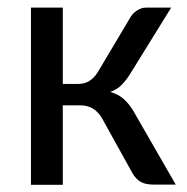

<svg xmlns="http://www.w3.org/2000/svg" viewBox="-20 -498 504 518"><path d="M333.5 -454.1Q340.3 -463.9 351.3 -470.7Q362.3 -477.5 374.5 -477.5H441.9L329.1 -295.4Q317.9 -278.3 306.2 -267.1Q294.4 -255.9 277.3 -250Q299.3 -243.7 313.7 -231Q328.1 -218.3 340.3 -197.8L454.1 0H395Q371.6 0 359.1 -7.6Q346.7 -15.1 337.9 -29.8L255.9 -177.7Q235.8 -213.9 195.8 -213.9H149.4V0.5H63.5V-477.5H149.4V-271.5H189.5Q208 -271.5 220.9 -279.5Q233.9 -287.6 243.7 -303.2Z"/></svg>

Font: Carlito
Style: Regular
Weight: 400
Designer: Lukasz Dziedzic
Foundry: tyPoland Lukasz Dziedzic
Version: Version 1.103; Beta1; all basic design good, some composites